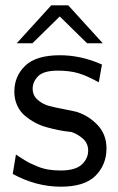

<svg xmlns="http://www.w3.org/2000/svg" viewBox="-20 -694 446 723"><path d="M43 -531 173 -674H237L367 -531H308L205 -632L102 -531ZM28 -39 40 -112Q41 -111 61.5 -98Q82 -85 91 -80.5Q100 -76 120.5 -67.5Q141 -59 162 -55.5Q183 -52 208 -52Q264 -52 288 -74.5Q312 -97 312 -127Q312 -154 292.5 -171.5Q273 -189 249 -197Q248 -197 232 -199Q216 -201 198.5 -204.5Q181 -208 157 -214.5Q133 -221 112.5 -232Q92 -243 73.5 -258.5Q55 -274 44.5 -297.5Q34 -321 34 -349Q34 -407 75 -446.5Q116 -486 206 -486Q285 -486 364 -451L352 -384Q309 -408 276 -418Q243 -428 198 -428Q144 -428 123.5 -407Q103 -386 103 -360Q103 -334 122.5 -317.5Q142 -301 165 -295Q188 -289 222.5 -282.5Q257 -276 271 -272Q316 -257 348.5 -222Q381 -187 381 -135Q381 -74 340 -32.5Q299 9 209 9Q116 9 28 -39Z"/></svg>

Font: Coval
Style: Light
Weight: 300
Foundry: Context Ltd
Version: Version 001.000